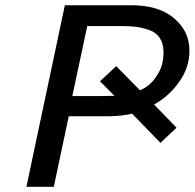

<svg xmlns="http://www.w3.org/2000/svg" viewBox="-20 -715 745 735"><path d="M81.1 0 228 -693.8 229 -694.8H483.9Q554.7 -694.8 604 -671.9Q646 -652.8 675.5 -614Q705.1 -575.2 705.1 -519Q705.1 -457 666 -401.6Q627 -346.2 569.8 -314.9L655.8 -226.1L594.2 -168L485.8 -279.8Q449.7 -271 399.9 -270H243.2L186 0ZM256.8 -347.2H356.9L418 -348.1L362.8 -403.8L424.8 -461.9L516.1 -369.1Q552.2 -385.3 573.7 -415.5Q595.2 -445.8 600.6 -469.5Q606 -493.2 606 -514.2Q606 -547.4 592 -569.1Q578.1 -590.8 552 -599.9Q525.9 -608.9 502.4 -612.1Q479 -615.2 445.8 -615.2H314Z"/></svg>

Font: CMU Bright
Style: SemiBoldOblique
Weight: 600
Italic angle: -12°
Version: Version 0.7.0